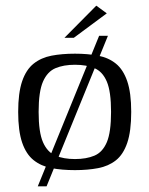

<svg xmlns="http://www.w3.org/2000/svg" viewBox="-20 -593 526 676"><path d="M113 63 329 -467H360L144 63ZM244 6Q198 6 161.5 -1Q125 -8 98.5 -29Q72 -50 58 -91Q44 -132 44 -199Q44 -266 58 -307Q72 -348 98.5 -369Q125 -390 161.5 -397Q198 -404 244 -404Q289 -404 325.5 -397Q362 -390 388 -369Q414 -348 428 -307Q442 -266 442 -199Q442 -131 428 -90Q414 -49 388 -28.5Q362 -8 325.5 -1Q289 6 244 6ZM244 -33Q284 -33 312.5 -45Q341 -57 356 -92Q371 -127 371 -199Q371 -271 356 -306Q341 -341 312.5 -353Q284 -365 244 -365Q204 -365 175.5 -353Q147 -341 131.5 -306Q116 -271 116 -199Q116 -127 131.5 -92Q147 -57 175.5 -45Q204 -33 244 -33ZM207 -460 319 -573 356 -546 240 -460Z"/></svg>

Font: Genos
Style: Regular
Weight: 400
Designer: Robert E. Leuschke
Foundry: Robert E. Leuschke
Version: Version 1.010